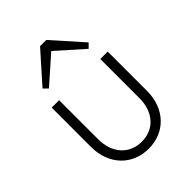

<svg xmlns="http://www.w3.org/2000/svg" viewBox="-210 -819 933 933"><g transform="rotate(-45 256.5 -353.0)"><path d="M257 10C370 10 449 -74 449 -194V-465H398V-196C398 -101 342 -38 257 -38C171 -38 115 -102 115 -196V-465H64V-194C64 -73 144 10 257 10ZM98 -562 120 -540 257 -661 393 -540 415 -562 278 -716H235Z"/></g></svg>

Font: MV Cash ExtraLight
Style: Regular
Weight: 200
Designer: Rodrigo Fuenzalida
Foundry: fragTYPE
Version: Version 1.100;Glyphs 3.1.2 (3151)